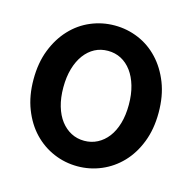

<svg xmlns="http://www.w3.org/2000/svg" viewBox="-85 -598 712 711"><g transform="rotate(15 271.0 -243.0)"><path d="M31.2 -242.2Q31.2 -306.2 50.8 -356Q70.3 -405.8 103.3 -440.9Q136.2 -476.1 179.7 -494.4Q223.1 -512.7 271 -512.7Q318.8 -512.7 362.3 -494.4Q405.8 -476.1 438.7 -440.9Q471.7 -405.8 491.2 -356Q510.7 -306.2 510.7 -242.2Q510.7 -179.2 491.2 -129.2Q471.7 -79.1 438.5 -44.4Q405.3 -9.8 362.1 8.5Q318.8 26.9 271 26.9Q223.1 26.9 179.9 8.5Q136.7 -9.8 103.5 -44.4Q70.3 -79.1 50.8 -129.2Q31.2 -179.2 31.2 -242.2ZM145.5 -242.2Q145.5 -202.1 154.8 -170.4Q164.1 -138.7 180.9 -116.7Q197.8 -94.7 220.5 -82.8Q243.2 -70.8 271 -70.8Q298.3 -70.8 321.3 -82.8Q344.2 -94.7 361.1 -116.7Q377.9 -138.7 387.2 -170.4Q396.5 -202.1 396.5 -242.2Q396.5 -282.2 387.2 -314.2Q377.9 -346.2 361.1 -368.9Q344.2 -391.6 321.3 -403.6Q298.3 -415.5 271 -415.5Q243.2 -415.5 220.5 -403.6Q197.8 -391.6 180.9 -368.9Q164.1 -346.2 154.8 -314.2Q145.5 -282.2 145.5 -242.2Z"/></g></svg>

Font: Pyidaungsu
Style: Bold
Weight: 700
Designer: Sun Tun
Foundry: MCF
Version: Version 2.005 July 4, 2018; ttfautohint (v1.8.1)